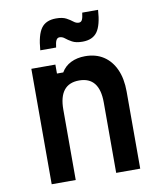

<svg xmlns="http://www.w3.org/2000/svg" viewBox="-92 -918 833 991"><g transform="rotate(-10 325.0 -422.5)"><path d="M98 0V-605H224V-558H257Q275 -589 307.5 -605Q340 -621 382 -621Q438 -621 478 -595Q518 -569 540 -520.5Q562 -472 562 -404V0H436V-369Q436 -436 409.5 -469.5Q383 -503 330 -503Q277 -503 250.5 -469.5Q224 -436 224 -369V0ZM160 -691Q166 -771 190.5 -805Q215 -839 268 -839Q302 -839 321.5 -828.5Q341 -818 354 -807.5Q367 -797 381 -797Q393 -797 398.5 -808Q404 -819 407 -845H490Q485 -765 460.5 -731Q436 -697 383 -697Q349 -697 329 -708Q309 -719 296.5 -729.5Q284 -740 269 -740Q258 -740 252 -729Q246 -718 243 -691Z"/></g></svg>

Font: Martian Mono SemiCondensed Medium
Style: Regular
Weight: 500
Width: 4
Designer: Roman Shamin
Foundry: Evil Martians
Version: Version 1.000